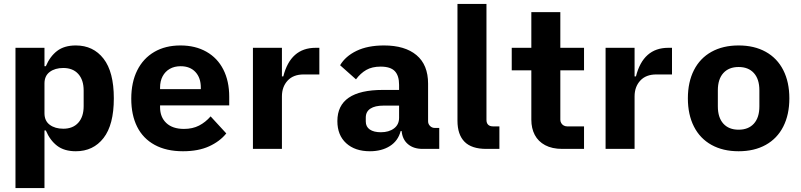

<svg xmlns="http://www.w3.org/2000/svg" viewBox="-20 -760 4090 980"><path d="M59 -516H207V-422H214Q235 -472 271.5 -500Q308 -528 367 -528Q456 -528 508.5 -460.5Q561 -393 561 -258Q561 -123 508.5 -55.5Q456 12 367 12Q308 12 271.5 -16Q235 -44 214 -94H207V200H59ZM407 -218V-298Q407 -352 379.5 -382.5Q352 -413 303 -413Q261 -413 234 -393Q207 -373 207 -334V-182Q207 -143 234 -123Q261 -103 303 -103Q352 -103 379.5 -133.5Q407 -164 407 -218Z M650 -256Q650 -340 680.5 -401Q711 -462 767.5 -495Q824 -528 901 -528Q977 -528 1033.5 -496Q1090 -464 1120 -405Q1150 -346 1150 -266V-222H797V-213Q797 -162 829 -132Q861 -102 919 -102Q963 -102 996 -119Q1029 -136 1055 -166L1135 -79Q1102 -38 1047 -13Q992 12 914 12Q829 12 769.5 -20.5Q710 -53 680 -113Q650 -173 650 -256ZM797 -313V-305H1005V-313Q1005 -363 977.5 -392.5Q950 -422 902 -422Q870 -422 846.5 -408.5Q823 -395 810 -370.5Q797 -346 797 -313Z M1271 -516H1419V-370H1426Q1463 -516 1591 -516H1610V-380H1530Q1477 -380 1448 -348.5Q1419 -317 1419 -268V0H1271Z M2137 0Q2091 0 2062.5 -24Q2034 -48 2030 -91H2025Q2012 -41 1970 -14.5Q1928 12 1868 12Q1792 12 1747 -29Q1702 -70 1702 -142Q1702 -301 1934 -301H2017V-327Q2017 -374 1995 -397Q1973 -420 1923 -420Q1879 -420 1849.5 -403Q1820 -386 1797 -355L1716 -427Q1743 -473 1800 -500.5Q1857 -528 1940 -528Q2047 -528 2106 -478.5Q2165 -429 2165 -333V-141Q2165 -127 2175 -117Q2185 -107 2199 -107H2222V0ZM2017 -159V-221H1938Q1894 -221 1870.5 -205.5Q1847 -190 1847 -160V-140Q1847 -113 1867.5 -99Q1888 -85 1924 -85Q1965 -85 1991 -104.5Q2017 -124 2017 -159Z M2462 0Q2387 0 2351 -36.5Q2315 -73 2315 -144V-740H2463V-148Q2463 -132 2471.5 -123.5Q2480 -115 2496 -115H2529V0Z M2840 -149Q2840 -140 2844.5 -132Q2849 -124 2857 -119.5Q2865 -115 2874 -115H2961V0H2850Q2798 0 2762.5 -19Q2727 -38 2709.5 -71.5Q2692 -105 2692 -149V-401H2592V-516H2692V-698H2840V-516H2961V-401H2840Z M3071 -516H3219V-370H3226Q3263 -516 3391 -516H3410V-380H3330Q3277 -380 3248 -348.5Q3219 -317 3219 -268V0H3071Z M3491 -258Q3491 -341 3522 -402Q3553 -463 3611.5 -495.5Q3670 -528 3750 -528Q3830 -528 3888.5 -495.5Q3947 -463 3978 -402Q4009 -341 4009 -258Q4009 -175 3978 -114Q3947 -53 3888.5 -20.5Q3830 12 3750 12Q3670 12 3611.5 -20.5Q3553 -53 3522 -114Q3491 -175 3491 -258ZM3856 -217V-299Q3856 -356 3828 -387Q3800 -418 3750 -418Q3700 -418 3672 -387Q3644 -356 3644 -299V-217Q3644 -160 3672 -129Q3700 -98 3750 -98Q3800 -98 3828 -129Q3856 -160 3856 -217Z"/></svg>

Font: iA Writer Quattro V
Style: Regular
Weight: 400
Designer: Mike Abbink, Paul van der Laan, Pieter van Rosmalen, Oliver Reichenstein
Foundry: Information Architects Inc.
Version: Version 2.000